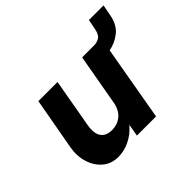

<svg xmlns="http://www.w3.org/2000/svg" viewBox="-142 -813 1021 1021"><g transform="rotate(-45 369.0 -302.0)"><path d="M228 -223Q219 -170 238 -142Q257 -114 302 -114Q342 -114 370.5 -137Q399 -160 409 -202L462 -500H551Q575 -500 593 -512Q611 -524 618 -563L628 -615H738L727 -557Q716 -493 677 -462Q638 -431 592 -423L518 0H374L386 -69Q353 -30 310.5 -9.5Q268 11 225 11Q172 11 136 -20Q100 -51 85 -100.5Q70 -150 80 -206L133 -500H277Z"/></g></svg>

Font: Overused Grotesk
Style: Bold Italic
Weight: 700
Italic angle: -10°
Version: Version 0.003